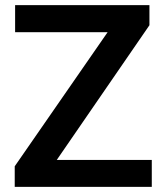

<svg xmlns="http://www.w3.org/2000/svg" viewBox="-20 -731 645 751"><path d="M573.7 -105.5V0H37.6V-80.6L400.9 -605H39.1V-710.9H564.5V-632.3L202.1 -105.5Z"/></svg>

Font: Vazirmatn UI SemiBold
Style: Regular
Weight: 600
Designer: Saber Rastikerdar
Foundry: Saber Rastikerdar
Version: Version 33.003